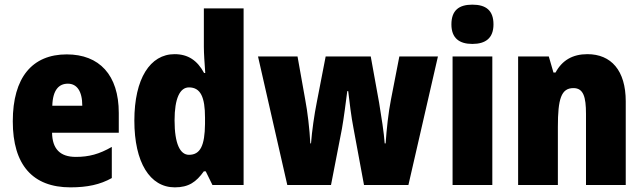

<svg xmlns="http://www.w3.org/2000/svg" viewBox="-20 -796 2765 826"><path d="M267 -562C119 -562 35 -463 35 -274C35 -86 121 10 283 10C356 10 411 -2 461 -30V-164C407 -133 363 -121 306 -121C238 -121 205 -156 204 -225H491V-310C491 -474 407 -562 267 -562ZM272 -436C310 -436 334 -405 334 -341H205C207 -410 234 -436 272 -436Z M732 10C792 10 824 -13 857 -59H865L894 0H1028V-760H857V-595C857 -566 860 -525 863 -482H858C829 -536 789 -563 731 -563C626 -563 558 -458 558 -277C558 -97 625 10 732 10ZM793 -130C755 -130 731 -177 731 -278C731 -373 754 -420 793 -420C843 -420 862 -378 862 -290V-263C861 -170 842 -130 793 -130Z M1501 -243 1546 0H1737L1864 -553H1698L1662 -368C1651 -313 1643 -239 1639 -179H1635C1632 -224 1621 -293 1611 -354L1575 -553H1381L1343 -357C1332 -302 1322 -232 1318 -179H1315C1312 -240 1303 -316 1293 -368L1260 -553H1090L1216 0H1404L1451 -242C1459 -287 1468 -357 1474 -404H1478C1483 -362 1491 -293 1501 -243Z M2012 -776C1954 -776 1922 -751 1922 -691C1922 -632 1956 -607 2012 -607C2069 -607 2103 -632 2103 -691C2103 -751 2071 -776 2012 -776ZM2098 -553H1927V0H2098Z M2507 -563C2443 -563 2398 -536 2370 -484H2361L2341 -553H2209V0H2380V-250C2380 -370 2394 -417 2447 -417C2490 -417 2501 -379 2501 -306V0H2672V-360C2672 -493 2609 -563 2507 -563Z"/></svg>

Font: Noto Sans Devanagari UI Condensed Black
Style: Regular
Weight: 900
Width: 3
Designer: Jelle Bosma - Monotype Design Team
Foundry: Monotype Imaging Inc.
Version: Version 2.004